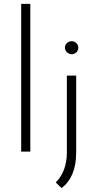

<svg xmlns="http://www.w3.org/2000/svg" viewBox="-20 -780 489 988"><path d="M89 -760V0H136V-760ZM314 -535C314 -516 331 -501 349 -501C367 -501 383 -515 383 -535C383 -554 367 -568 349 -568C331 -568 314 -554 314 -535ZM297 188C347 149 372 89 372 5V-391H324V6C324 72 302 124 267 159Z"/></svg>

Font: Sulaf Light
Style: Regular
Weight: 300
Designer: Bandar Raffah (Arabic) and Santiago Orozco (Latin)
Foundry: Caramella and Typemade
Version: Version 1.005;PS 001.005;hotconv 1.0.88;makeotf.lib2.5.64775